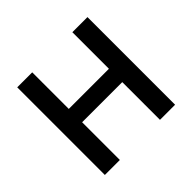

<svg xmlns="http://www.w3.org/2000/svg" viewBox="-164 -880 1069 1069"><g transform="rotate(-45 371.0 -345.0)"><path d="M95 0V-690H213V-402H529V-690H648V0H529V-297H213V0Z"/></g></svg>

Font: Radio Canada Medium
Style: Regular
Weight: 500
Designer: Charles Daoud, Etienne Aubert Bonn, Alexandre Saumier Demers, Jacques Le Bailly
Foundry: Radio-Canada
Version: Version 2.104; ttfautohint (v1.8.4.7-5d5b);gftools[0.9.28.de